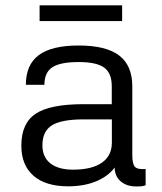

<svg xmlns="http://www.w3.org/2000/svg" viewBox="-20 -671 592 703"><path d="M142.6 -360.4H74.7Q74.7 -434.1 122.1 -469.2Q169.4 -504.4 268.1 -504.4Q368.2 -504.4 416.3 -467.8Q464.4 -431.2 464.4 -355V-103Q464.4 -70.3 474.1 -60.1Q483.9 -49.8 513.2 -52.2V7.3Q503.9 10.7 496.6 11.2Q489.3 11.7 479 11.7Q443.4 11.7 421.6 -7.3Q399.9 -26.4 399.9 -57.6Q375.5 -24.9 331.3 -6.8Q287.1 11.2 229.5 11.2Q147 11.2 102.5 -27.6Q58.1 -66.4 58.1 -137.7Q58.1 -219.7 110.6 -254.6Q163.1 -289.6 286.6 -289.6H389.2V-355.5Q389.2 -403.3 361.3 -423.6Q333.5 -443.8 268.1 -443.8Q200.2 -443.8 171.4 -424.6Q142.6 -405.3 142.6 -360.4ZM389.6 -148.9V-233.9H286.1Q205.1 -233.9 170.2 -212.2Q135.3 -190.4 135.3 -139.2Q135.3 -95.7 164.6 -72.8Q193.8 -49.8 247.6 -49.8Q315.9 -49.8 352.8 -75.2Q389.6 -100.6 389.6 -148.9ZM125 -651.4H427.2V-593.8H125Z"/></svg>

Font: Metrophobic
Style: Regular
Weight: 400
Designer: Vernon Adams
Foundry: Vernon Adams
Version: Version 3.200; ttfautohint (v1.8.4.7-5d5b);gftools[0.9.23]